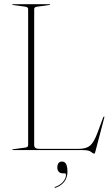

<svg xmlns="http://www.w3.org/2000/svg" viewBox="-20 -720 534 921"><path d="M217 -696 158 -688Q144 -686.5 144 -676V-24Q144 -6 168 -6H358Q393.5 -6 412 -21.5Q430.5 -37 448 -84L475 -157Q477 -161 479 -161Q482 -161 480 -155L437 9Q434.5 17 433 17Q426.5 17 416.5 8.5Q406.5 0 378 0H42Q39 0 39 -2Q39 -4 42 -4L101 -12Q115 -13.5 115 -24V-676Q115 -686.5 101 -688L42 -696Q39 -696 39 -698Q39 -700 42 -700H217Q220 -700 220 -698Q220 -696 217 -696ZM281.5 111.5Q268.5 111.5 261.8 103.8Q255 96 255 84Q255 55 278 55Q303.5 55 303.5 103.5Q303.5 133 287.5 152.8Q271.5 172.5 246.5 180.5Q242.5 182 242 180Q241 178 243.5 177Q268.5 168.5 282.5 151.8Q296.5 135 296.5 119Q296.5 111.5 290.5 111.5Z"/></svg>

Font: Fraunces 144pt S000 Thin
Style: Regular
Weight: 100
Version: Version 1.000; ttfautohint (v1.8.3)